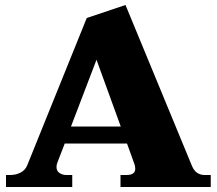

<svg xmlns="http://www.w3.org/2000/svg" viewBox="-20 -748 867 768"><path d="M823 -48V0H462V-48H486Q521 -48 521 -73Q521 -81 518 -91L488 -174H239L210 -99Q206 -90 206 -80Q206 -64 218 -56Q230 -48 245 -48H269V0H4V-48H21Q43 -48 62 -57.5Q81 -67 89 -87L327 -676L482 -728L748 -84Q763 -48 799 -48ZM463 -242 366 -509 264 -242Z"/></svg>

Font: Taviraj Black
Style: Regular
Weight: 900
Designer: Katatrad Team
Foundry: CadsonDemak
Version: Version 1.001